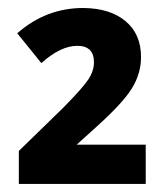

<svg xmlns="http://www.w3.org/2000/svg" viewBox="-20 -744 419 478"><path d="M187 -724.1Q253.9 -723.6 292.5 -691.4Q331.1 -659.2 331.1 -602.1Q331.1 -561 308.6 -524.4Q286.1 -487.8 222.2 -430.2L170.9 -383.8H342.8V-286.1H26.9V-368.2L136.2 -474.6Q185.5 -524.4 199.7 -545.9Q213.9 -567.4 213.9 -588.9Q213.9 -629.9 172.4 -629.9Q130.9 -629.9 83 -586.9L22.9 -661.1Q94.7 -724.1 187 -724.1Z"/></svg>

Font: OpenSansHebrew-Bold
Style: Bold
Weight: 700
Foundry: Ascender Corporation, Yanek Iontef
Version: Version 2.001;PS 002.001;hotconv 1.0.70;makeotf.lib2.5.58329